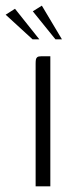

<svg xmlns="http://www.w3.org/2000/svg" viewBox="-36 -659 288 679"><path d="M90 0Q90 -108 90 -216.5Q90 -325 90 -434Q90 -443 91 -448.5Q92 -454 96 -457Q100 -460 110 -460H142V0ZM79 -520 -16 -607 17 -628 103 -520ZM160 -520 80 -619 112 -639 183 -520Z"/></svg>

Font: Genos Light
Style: Regular
Weight: 300
Designer: Robert E. Leuschke
Foundry: Robert E. Leuschke
Version: Version 1.010